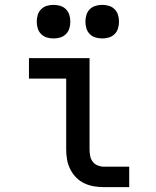

<svg xmlns="http://www.w3.org/2000/svg" viewBox="-20 -769 640 789"><path d="M407 0Q386 0 365.5 -3.5Q345 -7 326 -16Q307 -25 292.5 -40Q278 -55 268.5 -74Q259 -93 255.5 -113.5Q252 -134 252 -155V-446H99V-530H348V-155Q348 -142 350.5 -128.5Q353 -115 361 -104.5Q369 -94 381.5 -89Q394 -84 407 -84H511V0ZM400 -611Q386 -611 372.5 -615Q359 -619 349 -629Q339 -639 335 -652.5Q331 -666 331 -680Q331 -694 335 -707.5Q339 -721 349 -731Q359 -741 372.5 -745Q386 -749 400 -749Q414 -749 427.5 -745Q441 -741 451 -731Q461 -721 465 -707.5Q469 -694 469 -680Q469 -666 465 -652.5Q461 -639 451 -629Q441 -619 427.5 -615Q414 -611 400 -611ZM200 -611Q186 -611 172.5 -615Q159 -619 149 -629Q139 -639 135 -652.5Q131 -666 131 -680Q131 -694 135 -707.5Q139 -721 149 -731Q159 -741 172.5 -745Q186 -749 200 -749Q214 -749 227.5 -745Q241 -741 251 -731Q261 -721 265 -707.5Q269 -694 269 -680Q269 -666 265 -652.5Q261 -639 251 -629Q241 -619 227.5 -615Q214 -611 200 -611Z"/></svg>

Font: Iosevka Slab Medium Extended
Style: Regular
Weight: 500
Width: 7
Monospace: yes
Designer: Belleve Invis
Foundry: Belleve Invis
Version: Version 11.1.1; ttfautohint (v1.8.3)